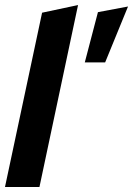

<svg xmlns="http://www.w3.org/2000/svg" viewBox="-23 -751 534 771"><path d="M-3 0 146 -700 290.4 -730.7 135.4 0ZM317.5 -500.4 370.3 -702.2 491.1 -724.9 399.2 -500.4Z"/></svg>

Font: Red Hat Display VF
Style: Italic
Weight: 300
Italic angle: -12°
Designer: Pentagram, MCKL
Foundry: Pentagram, MCKL
Version: Version 1.010